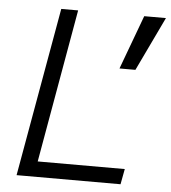

<svg xmlns="http://www.w3.org/2000/svg" viewBox="-51 -747 707 793"><g transform="rotate(5 302.5 -350.0)"><path d="M47 0 171 -700H241L129 -64H490L478 0ZM432 -476 515 -700H605L498 -476Z"/></g></svg>

Font: DM Mono Light
Style: Italic
Weight: 300
Italic angle: -10°
Designer: Colophon Foundry
Foundry: Colophon Foundry
Version: Version 1.000; ttfautohint (v1.8.2.53-6de2)